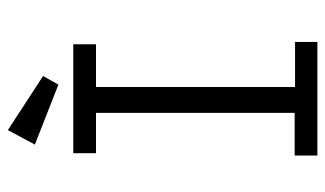

<svg xmlns="http://www.w3.org/2000/svg" viewBox="-190 -640 830 490"><g transform="rotate(-90 225.0 -395.0)"><path d="M73 0V-58H182V-565H79V-623H357V-565H248V-57H363V0ZM254 -661 101 -721 138 -790 276 -700Z"/></g></svg>

Font: Inconsolata SemiCondensed
Style: Regular
Weight: 400
Width: 4
Monospace: yes
Designer: Raph Levien, Cyreal, Brenton Simpson
Foundry: Raph Levien, Cyreal, Google
Version: Version 3.000; ttfautohint (v1.8.2.53-6de2)